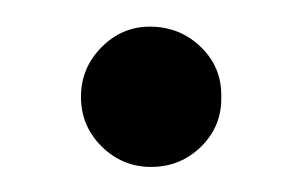

<svg xmlns="http://www.w3.org/2000/svg" viewBox="-20 -120 232 147"><path d="M42 -45.9Q42 -67.9 57.6 -83.7Q73.2 -99.6 94.7 -99.6Q117.7 -99.6 133.8 -84Q149.9 -68.4 149.4 -45.9Q149.9 -23.4 134 -7.8Q118.2 7.8 95.7 7.8Q73.7 7.8 57.9 -7.8Q42 -23.4 42 -45.9Z"/></svg>

Font: Reddit Sans Fudge Light
Style: Regular
Weight: 300
Designer: Stephen Hutchings
Foundry: Reddit
Version: Version 1.013